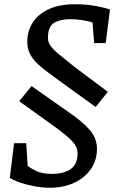

<svg xmlns="http://www.w3.org/2000/svg" viewBox="-20 -716 579 901"><path d="M217 165Q176 165 138 157.5Q100 150 71 139.5Q42 129 26 119L46 -44H103L110 62Q119 71 148 85.5Q177 100 225 100Q279 100 311.5 77.5Q344 55 344 4Q344 -19 331 -38Q318 -57 291 -79.5Q264 -102 222 -132L70 -241L128 -312L302 -190Q365 -147 400 -107.5Q435 -68 435 -17Q435 26 417 60Q399 94 368.5 117.5Q338 141 299 153Q260 165 217 165ZM429 -214 279 -322Q244 -348 213 -370.5Q182 -393 158.5 -414.5Q135 -436 121.5 -461.5Q108 -487 108 -520Q108 -570 133.5 -610Q159 -650 209 -673Q259 -696 332 -696Q386 -696 431.5 -687.5Q477 -679 496 -671L476 -514H422L414 -611Q412 -612 397 -615.5Q382 -619 359.5 -622.5Q337 -626 309 -626Q263 -626 234 -609Q205 -592 205 -538Q205 -517 219 -498.5Q233 -480 260.5 -458Q288 -436 326 -405L486 -285Z"/></svg>

Font: Faustina Light Medium
Style: Italic
Weight: 500
Italic angle: -8°
Version: Version 1.200